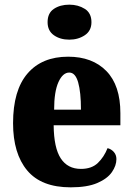

<svg xmlns="http://www.w3.org/2000/svg" viewBox="-20 -793 569 823"><path d="M283 10Q157 10 96.5 -62.5Q36 -135 36 -265Q36 -406 98 -478Q160 -550 272 -550Q376 -550 436 -488.5Q496 -427 496 -308V-256H210Q211 -159 240.5 -114Q270 -69 327 -69Q373 -69 399.5 -94.5Q426 -120 441 -158Q457 -154 468 -141.5Q479 -129 479 -111Q479 -83 459.5 -55Q440 -27 397 -8.5Q354 10 283 10ZM327 -323Q327 -398 315 -440Q303 -482 277 -482Q249 -482 230.5 -441Q212 -400 212 -323ZM277 -623Q238 -623 211 -642Q184 -661 184 -698Q184 -737 211 -755Q238 -773 277 -773Q315 -773 343.5 -755Q372 -737 372 -698Q372 -661 343.5 -642Q315 -623 277 -623Z"/></svg>

Font: Noto Serif Condensed Black
Style: Regular
Weight: 900
Width: 3
Designer: Monotype Design Team
Foundry: Monotype Imaging Inc.
Version: Version 2.015; ttfautohint (v1.8.4.7-5d5b)